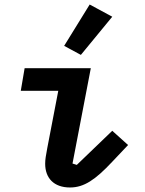

<svg xmlns="http://www.w3.org/2000/svg" viewBox="-20 -818 640 850"><path d="M477 -744 377 -798 264 -615 338 -575ZM290 12C352 12 402 -22 477 -102L547 -176L477 -239L320 -88L301 -94L382 -516H89L72 -416H238L189 -161C183 -129 180 -112 180 -93C180 -30 218 12 290 12Z"/></svg>

Font: IBM Plex Mono SmBld
Style: Italic
Weight: 600
Italic angle: -9.5°
Monospace: yes
Designer: Mike Abbink, Paul van der Laan, Pieter van Rosmalen
Foundry: Bold Monday
Version: Version 2.004